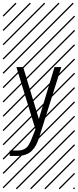

<svg xmlns="http://www.w3.org/2000/svg" viewBox="-23 -978 577 1424"><path d="M148.9 -480.5 265.1 -95.7 381.3 -480.5H431.6L268.1 39.1Q257.3 73.2 245.1 96.7Q232.9 120.1 213.4 139.9Q193.8 159.7 165 169.2Q136.2 178.7 96.7 178.7H48.8V138.7H96.7Q116.2 138.7 130.4 136.5Q144.5 134.3 156 128.2Q167.5 122.1 175.3 115Q183.1 107.9 191.7 93.3Q200.2 78.6 206.1 65.2Q211.9 51.8 221.2 27.3L239.7 -19.5L98.6 -480.5ZM526.9 410.6 533.7 417.5 525.4 425.8 518.6 418.9ZM526.9 304.7 533.7 311.5 419.4 425.8 412.6 418.9ZM526.9 198.7 533.7 205.6 313.5 425.8 306.6 418.9ZM526.9 92.3 533.7 99.1 207.5 425.8 200.7 418.9ZM526.9 -13.2 533.7 -6.3 101.6 425.8 94.7 418.9ZM526.9 -119.1 533.7 -112.3 3.4 418 -3.4 411.1ZM526.9 -225.6 533.7 -218.8 3.4 311.5 -3.4 304.7ZM526.9 -331.5 533.7 -324.7 3.4 205.6 -3.4 198.7ZM526.9 -438 533.7 -431.2 3.4 99.1 -3.4 92.3ZM526.9 -543.5 533.7 -536.6 3.4 -6.3 -3.4 -13.2ZM526.9 -649.4 533.7 -642.6 3.4 -112.3 -3.4 -119.1ZM526.9 -755.9 533.7 -749 3.4 -218.8 -3.4 -225.6ZM526.9 -861.8 533.7 -855 3.4 -324.7 -3.4 -331.5ZM516.6 -958 523.4 -951.2 3.4 -431.2 -3.4 -438ZM411.1 -958 418 -951.2 3.4 -536.6 -3.4 -543.5ZM305.2 -958 312 -951.2 3.4 -642.6 -3.4 -649.4ZM198.7 -958 205.6 -951.2 3.4 -749 -3.4 -755.9ZM92.3 -958 99.1 -951.2 3.4 -855 -3.4 -861.8Z"/></svg>

Font: AzarMehrMSRS2
Style: Regular
Weight: 1
Designer: Amin Abedi
Version: Version 1.00